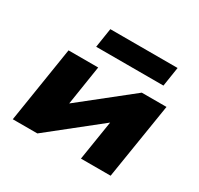

<svg xmlns="http://www.w3.org/2000/svg" viewBox="-154 -922 1150 1110"><g transform="rotate(30 421.0 -366.5)"><path d="M54 0 134 -506H332L285 -205H244L623 -506H788L707 0H509L557 -302H598L218 0ZM262 -604 282 -733H731L711 -604Z"/></g></svg>

Font: Nunito Sans 7pt Expanded Black
Style: Italic
Weight: 900
Width: 7
Italic angle: -9°
Designer: Vernon Adams
Foundry: Vernon Adams
Version: Version 3.101;gftools[0.9.27]